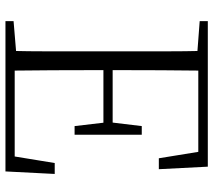

<svg xmlns="http://www.w3.org/2000/svg" viewBox="-58 -704 763 686"><g transform="rotate(90 323.0 -361.5)"><path d="M56 0V-29L188 -40H198V0ZM162 0Q164 -83 164 -166Q164 -249 164 -333V-390Q164 -474 164 -557.5Q164 -641 162 -723H233Q232 -641 231.5 -556Q231 -471 231 -377V-357Q231 -255 231.5 -169Q232 -83 233 0ZM198 0V-33H569L536 -11L563 -176H602L593 0ZM198 -350V-383H436V-350ZM431 -247 418 -358V-379L431 -487H462V-247ZM56 -694V-723H198V-684H188ZM546 -548 519 -714 553 -689H198V-723H576L585 -548Z"/></g></svg>

Font: Noto Serif KR ExtraLight
Style: Regular
Weight: 200
Designer: Ryoko NISHIZUKA 西塚涼子 (kana & ideographs); Frank Grießhammer (Latin, Greek & Cyrillic); Wenlong ZHANG 张文龙 (bopomofo); San
Foundry: Adobe
Version: Version 2.002-H1;hotconv 1.1.0;makeotfexe 2.6.0